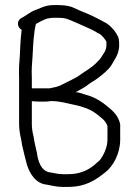

<svg xmlns="http://www.w3.org/2000/svg" viewBox="-20 -692 542 754"><path d="M65 -575 63 -555C60.2 -531.3 59.3 -502.3 58 -476L55 -433C54.3 -418.3 54.3 -402.7 55 -386V-205C55 -184.3 58.8 -161.9 63 -145L67 -121C73.4 -95.3 78.5 -70.4 85.5 -46.5C96 -10.8 120.3 29.1 163 33C182.3 36.2 201.1 42 224 42H248C316.8 42 356.5 14.2 393 -15C424.2 -38.4 452 -89.4 452 -143V-203C444.6 -243.6 414.7 -263.6 388 -285C366.5 -301.6 339.6 -314.8 309 -322.5C297.3 -325.4 288.3 -330 277 -330C294.4 -340.4 313.7 -348.5 328 -361C339.4 -369.6 352.8 -376.3 364 -385C382.2 -399.1 406 -416.9 418 -437C430.5 -458.9 446 -477.6 448 -510C448 -534.7 447.8 -543.2 437 -560C428.8 -575.3 405.9 -598.4 390 -605C375.5 -613.3 348 -627.5 331 -635L314 -642C295.4 -649 279.2 -657.7 261 -665C247 -669.7 227.1 -672 210 -672H190C154.6 -672 136.8 -657.9 110 -649C97.2 -642.6 83.1 -631.9 71 -625L62 -620C44 -608.8 48.7 -583.2 65 -575ZM105 -295C107 -294.3 109 -294 111 -294C119 -293.3 126.7 -293 134 -293H156C163.3 -293 171 -293.7 179 -295H183C216.7 -295 244.1 -285.8 273 -280C304.1 -273.8 335.5 -262.7 357 -246C374.5 -231.7 394.2 -220.4 402 -197V-144C402 -112.3 386.6 -82.4 372 -63C363.9 -54.9 356.1 -50.1 348 -42C324 -22.8 292 -8 248 -8H226C204.4 -8 188 -13.9 171 -16C140.9 -23.5 129.1 -59.1 125 -92C120.2 -113.6 115.4 -130.9 112 -155C108.2 -168.8 105 -187.2 105 -205ZM174 -345H105V-387C104.3 -402.3 104.3 -416.7 105 -430L108 -473C110.1 -516.7 112.4 -563.5 121 -598C132.4 -604.8 151.2 -614.4 165 -619L177 -621C180.3 -621.7 184.7 -622 190 -622H210C222.2 -622 236.1 -620.8 245 -617C276.6 -605.1 303.1 -591.8 333 -579L353 -569C357.7 -565.7 363 -562.7 369 -560C378.7 -555.2 394.6 -537.1 398 -527V-513C396.5 -498.2 393.7 -491.4 387 -482C378 -469.1 376 -461.5 364 -451C341.4 -425.6 310.5 -410.6 283 -390C269.5 -382.5 254.3 -375.2 240 -368L216 -356C202.5 -350 190.1 -348.7 174 -345Z"/></svg>

Font: HoneyBee
Style: Book
Weight: 300
Foundry: Cannot Into Space Fonts
Version: Version 0.89